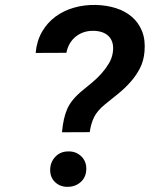

<svg xmlns="http://www.w3.org/2000/svg" viewBox="-20 -741 627 768"><path d="M228 -211.9 338.9 -212.4Q343.8 -247.1 356.4 -272.5Q369.1 -297.9 397.9 -321.8Q424.3 -343.3 451.7 -365.2Q479 -387.2 501.5 -412.6Q524.4 -438 539.8 -468Q555.2 -498 558.1 -535.6Q562 -582 548.1 -616.5Q534.2 -650.9 507.3 -673.8Q480.5 -696.8 443.4 -708.5Q406.2 -720.2 363.3 -721.2Q316.9 -722.2 275.4 -710.2Q233.9 -698.2 201.7 -674.3Q168.9 -649.9 147.9 -613.5Q127 -577.1 122.6 -529.3L245.6 -529.8Q249.5 -550.3 259 -566.7Q268.6 -583 282.7 -594.2Q296.9 -606 315.2 -612.1Q333.5 -618.2 355 -617.7Q374 -617.2 388.7 -612.1Q403.3 -606.9 413.1 -597.7Q424.8 -586.9 429.7 -570.1Q434.6 -553.2 431.2 -530.8Q427.7 -507.3 415 -486.3Q402.3 -465.3 385.7 -446.8Q368.7 -427.7 349.1 -411.4Q329.6 -395 312.5 -381.3Q266.1 -343.8 249.5 -306.6Q232.9 -269.5 228 -211.9ZM180.7 -61Q180.7 -30.3 201.4 -11.5Q222.2 7.3 252 6.3Q282.7 5.9 304 -13.9Q325.2 -33.7 325.2 -66.4Q325.2 -96.7 304.2 -116.5Q283.2 -136.2 252.9 -135.3Q221.2 -135.3 200.9 -113.5Q180.7 -91.8 180.7 -61Z"/></svg>

Font: Roboto Mono SemiBold
Style: Italic
Weight: 600
Italic angle: -10°
Monospace: yes
Designer: Google
Version: Version 3.000